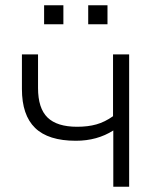

<svg xmlns="http://www.w3.org/2000/svg" viewBox="-20 -707 593 727"><path d="M63 0ZM409 0V-213Q348 -174 267 -174Q163 -174 113 -222.5Q63 -271 63 -370V-501H124V-374Q124 -297 160 -262Q196 -227 272 -227Q313 -227 345 -236Q377 -245 408 -267V-501H469V0ZM314 -615V-687H387V-615ZM147 -615V-687H220V-615Z"/></svg>

Font: Winston Light
Style: Regular
Weight: 300
Designer: Original fonts by Vernon Adams / Changes by Cristiano Sobral
Foundry: Original fonts by Vernon Adams / Changes by Cristiano Sobral
Version: Version 2.503;July 17, 2020;FontCreator 13.0.0.2655 64-bit